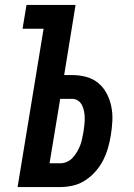

<svg xmlns="http://www.w3.org/2000/svg" viewBox="-20 -755 540 775"><path d="M51 0 156 -639H71L87 -735H285L239 -452H272Q301 -452 328.5 -444.5Q356 -437 377 -419.5Q398 -402 411 -377Q424 -352 429.5 -324Q435 -296 433.5 -266.5Q432 -237 427 -207Q423 -182 415.5 -156.5Q408 -131 396 -107.5Q384 -84 365.5 -63Q347 -42 324 -27Q301 -12 275 -6Q249 0 224 0ZM180 -96H224Q238 -96 251 -102Q264 -108 274 -119Q284 -130 291.5 -143Q299 -156 304 -169Q309 -182 311.5 -195.5Q314 -209 317 -223Q319 -237 320.5 -250.5Q322 -264 322 -277.5Q322 -291 319.5 -304.5Q317 -318 311.5 -329.5Q306 -341 295.5 -348.5Q285 -356 271 -356H223Z"/></svg>

Font: Iosevka Term Curly
Style: Bold Italic
Weight: 700
Italic angle: -9°
Designer: Belleve Invis
Foundry: Belleve Invis
Version: Version 32.3.0